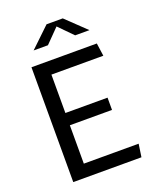

<svg xmlns="http://www.w3.org/2000/svg" viewBox="-168 -1043 955 1147"><g transform="rotate(-20 310.0 -470.0)"><path d="M96 0H529.5L541.5 -82H193V-326H461V-404H193V-648H523L511.5 -730H96ZM142.5 -820H233.5L320 -908L406.5 -820H497.5L371.5 -940.5H268.5Z"/></g></svg>

Font: Monaspace Krypton
Style: Regular
Weight: 400
Designer: Riley Cran & the Lettermatic Team
Foundry: Lettermatic
Version: Version 1.200 (Monaspace Krypton)